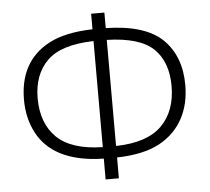

<svg xmlns="http://www.w3.org/2000/svg" viewBox="-51 -769 902 824"><g transform="rotate(-5 399.5 -357.0)"><path d="M428.2 0V-89.8C503.4 -91.3 564.5 -104.5 611.3 -129.4C704.6 -179.7 747.1 -268.6 747.1 -374C747.1 -456.5 722.2 -522.5 672.4 -571.3C622.1 -619.6 541 -645 428.2 -647V-713.9H371.1V-647C293.5 -645 231.4 -631.8 185.1 -607.9C91.8 -559.6 51.8 -476.6 51.8 -371.1C51.8 -318.8 62.5 -272 84 -230C127 -146 217.3 -92.3 371.1 -89.8V0ZM371.1 -139.2C280.8 -141.1 214.8 -162.6 173.3 -203.1C131.8 -243.7 110.8 -300.3 110.8 -372.1C110.8 -439.9 130.9 -494.1 170.9 -533.7C210.9 -573.2 277.8 -593.8 371.1 -596.2ZM428.2 -596.2C522.5 -593.8 589.4 -573.7 628.9 -536.1C668.5 -498 688 -444.3 688 -375C688 -303.2 667 -246.1 625.5 -204.6C584 -163.1 518.1 -141.1 428.2 -139.2Z"/></g></svg>

Font: Noto Reveo Sans
Style: Regular
Weight: 300
Designer: Monotype Design Team
Foundry: Monotype Imaging Inc.
Version: Version 2.007